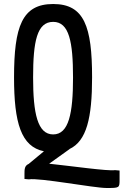

<svg xmlns="http://www.w3.org/2000/svg" viewBox="-20 -752 616 957"><path d="M576 98 553 96C520 102 331 75 225 64L327 -9H326C412 -49 439 -165 439 -366C439 -620 400 -732 245 -732C90 -732 50 -620 50 -366C50 -140 85 -21 199 2L123 65C102 74 102 92 102 116V140L124 142C176 133 449 185 510 185C576 185 576 185 576 142ZM145 -366C145 -545 164 -643 245 -643C325 -643 344 -543 344 -365C344 -187 323 -82 245 -82C167 -82 145 -187 145 -366Z"/></svg>

Font: Economica
Style: Bold
Weight: 700
Designer: Vicente Lamonaca
Foundry: Vicente Lamonaca
Version: Version 1.100